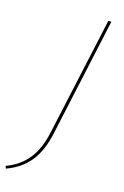

<svg xmlns="http://www.w3.org/2000/svg" viewBox="-187 -716 625 968"><g transform="rotate(15 126.0 -231.5)"><path d="M118 -41 253 -658H269L134 -38Q113 58 67.5 113Q22 168 -53 195L-58 182Q13 156 56 102.5Q99 49 118 -41Z"/></g></svg>

Font: EauTest Thin
Style: Italic
Weight: 250
Italic angle: -12°
Designer: Christian Thalmann (Catharsis Fonts)
Version: Version 0.001;PS 000.001;hotconv 1.0.88;makeotf.lib2.5.64775